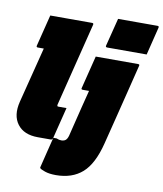

<svg xmlns="http://www.w3.org/2000/svg" viewBox="-105 -886 1000 1180"><g transform="rotate(10 395.0 -296.0)"><path d="M535 -802H781Q792 -802 789 -791L746 -617H500Q488 -617 491 -628ZM121 -750H382Q393 -750 390 -739Q358 -609 325 -478.5Q292 -348 260 -218Q259 -213 261 -209Q263 -207 268 -207H318Q306 -158 293.5 -109Q281 -60 269 -11Q266 0 255 0H176Q88 0 47.5 -54Q7 -108 29 -196Q51 -283 73 -369.5Q95 -456 117 -543H80Q69 -543 72 -554Q84 -603 96.5 -652Q109 -701 121 -750ZM704 -550Q716 -550 712 -539Q690 -449 669.5 -367.5Q649 -286 629 -205Q609 -124 586 -34Q553 98 489.5 154Q426 210 325 210Q283 210 256 200.5Q229 191 224 185Q221 182 223 177Q235 127 246.5 81.5Q258 36 270 -13H290Q300 -9 306.5 -7.5Q313 -6 321 -6Q336 -6 346 -13Q357 -21 363 -42Q377 -98 388 -143.5Q399 -189 410.5 -234.5Q422 -280 436 -335H397Q385 -335 389 -346L440 -550Z"/></g></svg>

Font: Recursive Sn Lnr St XBk
Style: Italic
Weight: 1000
Italic angle: -15°
Version: Version 1.079;hotconv 1.0.112;makeotfexe 2.5.65598; ttfautoh